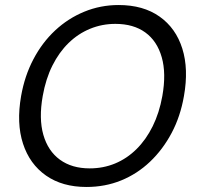

<svg xmlns="http://www.w3.org/2000/svg" viewBox="-20 -732 786 764"><path d="M324 12Q228 12 163 -33.5Q98 -79 71.5 -160.5Q45 -242 64 -350Q78 -430 113 -496.5Q148 -563 199.5 -611Q251 -659 315.5 -685.5Q380 -712 452 -712Q550 -712 615 -666Q680 -620 705.5 -538.5Q731 -457 712 -350Q698 -269 663 -203Q628 -137 577 -88.5Q526 -40 462 -14Q398 12 324 12ZM337 -62Q391 -62 438 -81.5Q485 -101 523 -138.5Q561 -176 587.5 -229.5Q614 -283 626 -350Q642 -440 623.5 -504.5Q605 -569 558 -603Q511 -637 439 -637Q386 -637 338.5 -617.5Q291 -598 253 -561Q215 -524 188.5 -471Q162 -418 150 -350Q134 -260 152.5 -195.5Q171 -131 218.5 -96.5Q266 -62 337 -62Z"/></svg>

Font: DM Sans 9pt
Style: Italic
Weight: 400
Italic angle: -10°
Designer: Colophon Foundry, Jonny Pinhorn
Foundry: Colophon Foundry
Version: Version 4.004